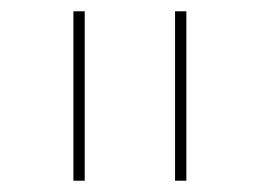

<svg xmlns="http://www.w3.org/2000/svg" viewBox="-20 -790 460 340"><path d="M110 -470V-770H130V-470ZM290 -470V-770H310V-470Z"/></svg>

Font: M PLUS 2 Thin
Style: Regular
Weight: 100
Designer: Coji Morishita
Foundry: UNDERFOREST DESIGN
Version: Version 1.001